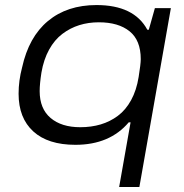

<svg xmlns="http://www.w3.org/2000/svg" viewBox="-20 -558 726 756"><path d="M449.2 178.2 494.1 -76.2H486.8Q412.1 12.2 276.9 12.2Q168.9 12.2 111.1 -40.5Q53.2 -93.3 53.2 -189Q53.2 -240.2 66.9 -292Q93.3 -412.6 168.9 -475.3Q244.6 -538.1 359.9 -538.1Q507.8 -538.1 560.1 -440.9H565.9L589.8 -525.9H652.8L528.8 178.2ZM295.9 -57.1Q339.4 -57.1 376.5 -68.1Q413.6 -79.1 444.3 -102.1Q475.1 -125 496.3 -163.8Q517.6 -202.6 525.9 -254.9Q534.2 -306.2 534.2 -325.2Q534.2 -399.4 490.2 -434.8Q446.3 -470.2 369.1 -470.2Q328.1 -470.2 292.2 -459Q256.3 -447.8 225.6 -424.6Q194.8 -401.4 173.3 -362.5Q151.9 -323.7 143.1 -272Q136.2 -227.5 136.2 -199.2Q136.2 -129.9 179.2 -93.5Q222.2 -57.1 295.9 -57.1Z"/></svg>

Font: Archivo Expanded Light
Style: Italic
Weight: 300
Width: 7
Italic angle: -10°
Designer: Hector Gatti
Foundry: Omnibus-Type
Version: Version 2.001